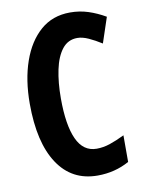

<svg xmlns="http://www.w3.org/2000/svg" viewBox="-83 -783 645 852"><g transform="rotate(-10 239.0 -357.0)"><path d="M304 -607Q262 -607 236 -574Q210 -541 198 -484Q186 -427 186 -355Q186 -235 215 -171.5Q244 -108 304 -108Q334 -108 364 -118Q394 -128 431 -146V-26Q366 10 288 10Q172 10 109 -85.5Q46 -181 46 -356Q46 -463 75 -546Q104 -629 158.5 -676.5Q213 -724 292 -724Q335 -724 373.5 -711.5Q412 -699 450 -677L412 -563Q382 -582 354.5 -594.5Q327 -607 304 -607Z"/></g></svg>

Font: Noto Sans Telugu ExtraCondensed
Style: Bold
Weight: 700
Width: 2
Designer: Jelle Bosma - Monotype Design Team
Foundry: Monotype Imaging Inc.
Version: Version 2.005; ttfautohint (v1.8.4.7-5d5b)